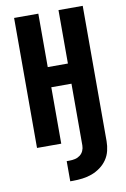

<svg xmlns="http://www.w3.org/2000/svg" viewBox="-102 -794 704 1069"><g transform="rotate(-10 250.0 -260.0)"><path d="M206 215V101H222Q238 101 253.5 97.5Q269 94 281.5 84.5Q294 75 300.5 60.5Q307 46 307 30V-319H193V0H56V-735H193V-433H307V-735H444V30Q444 57 437.5 84Q431 111 415.5 133.5Q400 156 377.5 172.5Q355 189 329.5 198.5Q304 208 276.5 211.5Q249 215 222 215Z"/></g></svg>

Font: Iosevka SS18 Heavy
Style: Regular
Weight: 900
Monospace: yes
Designer: Belleve Invis
Foundry: Belleve Invis
Version: Version 25.1.1; ttfautohint (v1.8.4)